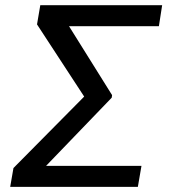

<svg xmlns="http://www.w3.org/2000/svg" viewBox="-20 -732 671 752"><path d="M534.1 -82.4H160.5L417.6 -349.4L419 -359.4L250.4 -629.3H602.3L615.1 -711.6H137.8L125 -636.4L309.7 -353.7L32.7 -73.9L19.9 0H519.9Z"/></svg>

Font: Margiela Sans
Style: Italic
Weight: 400
Italic angle: -9.39999°
Designer: Stefan Endress, Andreas Faust
Version: Version 1.100;FEAKit 1.0